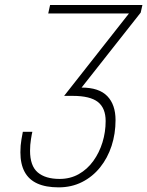

<svg xmlns="http://www.w3.org/2000/svg" viewBox="-20 -758 603 786"><path d="M220 9Q167.5 9 132.8 -6.8Q98 -22.5 80.8 -54.5Q63.5 -86.5 63.5 -134.5Q63.5 -163 67.8 -187.2Q72 -211.5 73.5 -218.5H112.5Q110.5 -211.5 106.8 -188.2Q103 -165 103 -141Q103 -79 134.5 -52.2Q166 -25.5 224 -25.5Q267.5 -25.5 302.5 -45.2Q337.5 -65 362 -99Q386.5 -133 399.5 -175.2Q412.5 -217.5 412.5 -262.5Q412.5 -315.5 380.8 -340.5Q349 -365.5 278 -365.5H242.5L508 -703H177.5L185 -737.5H563L556 -706.5L314 -399.5Q385.5 -399.5 419.2 -364.5Q453 -329.5 453 -266.5Q453 -210.5 436.8 -160.8Q420.5 -111 389.8 -72.8Q359 -34.5 316 -12.8Q273 9 220 9Z"/></svg>

Font: Epilogue ExtraLight
Style: Italic
Weight: 250
Italic angle: -12°
Designer: Tyler Finck
Foundry: Etcetera Type Co
Version: Version 2.112